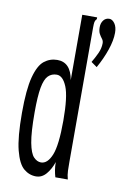

<svg xmlns="http://www.w3.org/2000/svg" viewBox="-79 -716 509 775"><g transform="rotate(10 175.0 -329.0)"><path d="M306 -668Q318 -668 328 -654Q338 -640 338 -616Q338 -585 324.5 -545.5Q311 -506 289 -467L265 -484Q276 -502 286 -523.5Q296 -545 296 -566Q296 -576 290 -583.5Q284 -591 278.5 -601Q273 -611 273 -628Q273 -645 282 -656.5Q291 -668 306 -668ZM124 10Q96 10 73.5 -9Q51 -28 37.5 -80.5Q24 -133 24 -233Q24 -329 37.5 -380Q51 -431 74.5 -449.5Q98 -468 128 -468Q183 -468 195 -397V-665H256V-658Q250 -652 248.5 -645Q247 -638 247 -621V-71Q247 -53 247.5 -35.5Q248 -18 253 0H202Q198 -13 195.5 -28Q193 -43 193 -61Q183 -31 165.5 -10.5Q148 10 124 10ZM134 -49Q161 -49 177.5 -89.5Q194 -130 194 -231Q194 -329 177.5 -369Q161 -409 136 -409Q115 -409 101 -395Q87 -381 80.5 -345.5Q74 -310 74 -244Q74 -162 82 -120Q90 -78 104 -63.5Q118 -49 134 -49Z"/></g></svg>

Font: Inconsolata ExtraCondensed
Style: Regular
Weight: 400
Width: 2
Monospace: yes
Designer: Raph Levien, Cyreal, Brenton Simpson
Foundry: Raph Levien, Cyreal, Google
Version: Version 3.000; ttfautohint (v1.8.2.53-6de2)